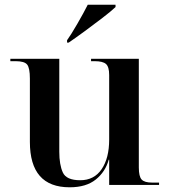

<svg xmlns="http://www.w3.org/2000/svg" viewBox="-20 -786 721 816"><path d="M276 10Q346 10 387 -23Q428 -56 442 -107H444V0H656V-10H626Q594 -10 582 -23Q570 -36 570 -74V-536H367V-526H382Q417 -526 430.5 -514Q444 -502 444 -467V-193Q444 -114 412 -67Q380 -20 321 -20Q262 -20 247 -53Q232 -86 232 -141V-536H24V-526H46Q84 -526 95.5 -511.5Q107 -497 107 -452V-183Q107 10 276 10ZM265 -605H272Q300 -624 339.5 -653Q379 -682 415.5 -710Q452 -738 471 -756V-766H353Q336 -732 308.5 -684.5Q281 -637 265 -615Z"/></svg>

Font: Noto Serif Display Semi
Style: Regular
Weight: 600
Designer: Monotype Design Team
Foundry: Monotype Imaging Inc.
Version: Version 1.900